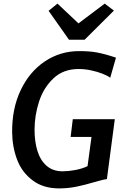

<svg xmlns="http://www.w3.org/2000/svg" viewBox="-20 -1039 709 1067"><path d="M308.5 8Q219.5 8 161 -37Q102 -81 75.2 -151.5Q48.5 -222 47.5 -302.5Q46 -435 95 -538Q144 -641 229.5 -698Q315 -755 419.5 -755Q449.5 -755 473.2 -753.2Q497 -751.5 519.5 -747.2Q542 -743 567 -736.2Q592 -729.5 624.5 -718.5L592.5 -607Q578.5 -618 550 -629.2Q521.5 -640.5 486.5 -648Q451.5 -655.5 416.5 -655.5Q332.5 -655.5 277.5 -604Q222.5 -552.5 197.2 -475Q172 -397.5 172 -317.5Q172 -252 188.2 -199.8Q204.5 -147.5 239.5 -117.2Q274.5 -87 328.5 -87Q359.5 -87 397.5 -94Q435.5 -101 466.5 -115.5L488.5 -278H372.5L384.5 -376.5H618L574 -43.5Q560.5 -42 545.2 -38Q530 -34 504.5 -27Q454.5 -12 407 -2Q359.5 8 308.5 8ZM363.5 -818 250 -979 299.5 -1019 416 -909 562 -1019 613 -980 450 -818Z"/></svg>

Font: Merriweather Sans Medium
Style: Italic
Weight: 500
Italic angle: -7.5°
Designer: Eben Sorkin
Foundry: Eben Sorkin
Version: Version 2.001